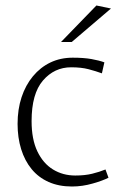

<svg xmlns="http://www.w3.org/2000/svg" viewBox="-20 -669 444 699"><path d="M242 10Q194 10 157 -6.5Q120 -23 95 -53.5Q70 -84 57 -126Q44 -168 44 -218Q44 -271 58.5 -315Q73 -359 100 -391.5Q127 -424 163.5 -441.5Q200 -459 245 -459Q285 -459 313 -454Q341 -449 360 -442L351 -402Q329 -410 302.5 -417Q276 -424 239 -424Q178 -424 136.5 -376Q95 -328 95 -228Q95 -162 116 -118Q137 -74 173 -52Q209 -30 254 -30Q289 -30 315.5 -36.5Q342 -43 364 -52L375 -22Q356 -12 318 -1Q280 10 242 10ZM202 -516 331 -649 384 -638 241 -516Z"/></svg>

Font: Ancizar Sans Thin
Style: Regular
Weight: 100
Designer: Cesar Puertas, Viviana Monsalve, Julian Moncada, Julian Prieto, Jose Castro, Mariel Hernandez, Felipe Aragon, Sara Alarc
Version: Version 8.100